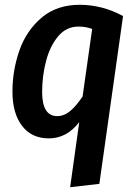

<svg xmlns="http://www.w3.org/2000/svg" viewBox="-20 -563 563 802"><path d="M311 -53Q259 15 184 15Q112 15 72 -37.5Q32 -90 32 -180Q32 -269 61 -352Q90 -435 153.5 -489Q217 -543 313 -543Q407 -543 494 -496L395 205L273 219ZM325 -160 365 -442Q339 -452 308 -452Q257 -452 223 -411.5Q189 -371 172.5 -308.5Q156 -246 156 -179Q156 -78 219 -78Q248 -78 273 -99Q298 -120 325 -160Z"/></svg>

Font: Fira Sans Condensed Medium
Style: Italic
Weight: 500
Width: 3
Italic angle: -8°
Designer: bBox Type GmbH & Carrois Corporate GbR & Edenspiekermann AG
Foundry: bBox Type GmbH & Carrois Corporate GbR & Edenspiekermann AG
Version: Version 4.301